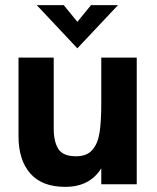

<svg xmlns="http://www.w3.org/2000/svg" viewBox="-20 -717 610 747"><path d="M52 -187V-493H189V-217Q189 -166 207 -137.5Q225 -109 276 -109Q318 -109 339.5 -134Q361 -159 367.5 -202Q374 -245 374 -314V-493H512V0H374V-62Q329 10 234 10Q143 10 97.5 -42.5Q52 -95 52 -187ZM123 -697H228L281 -632L334 -697H439L281 -529Z"/></svg>

Font: Hanken Grotesk ExtraBold
Style: Regular
Weight: 800
Designer: Alfredo Marco Pradil
Foundry: Hanken Design Co.
Version: Version 3.014